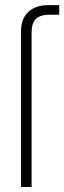

<svg xmlns="http://www.w3.org/2000/svg" viewBox="-20 -748 257 768"><path d="M64 0V-622.6Q64 -672.4 92.8 -700Q121.6 -727.5 174.3 -727.5H216.8V-689H176.8Q140.1 -689 123.3 -671.9Q106.4 -654.8 106.4 -618.2V0Z"/></svg>

Font: Inter Display ExtraLight
Style: Regular
Weight: 200
Designer: Rasmus Andersson
Foundry: rsms
Version: Version 4.000;git-a52131595